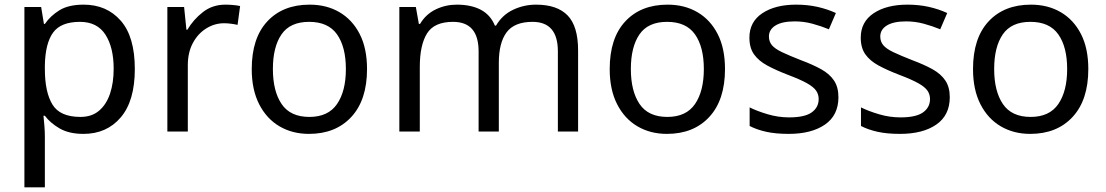

<svg xmlns="http://www.w3.org/2000/svg" viewBox="-20 -566 4756 826"><path d="M340 -546Q439 -546 499.5 -477Q560 -408 560 -269Q560 -132 499.5 -61Q439 10 339 10Q277 10 236.5 -13.5Q196 -37 173 -68H167Q169 -51 171 -25Q173 1 173 20V240H85V-536H157L169 -463H173Q197 -498 236 -522Q275 -546 340 -546ZM324 -472Q242 -472 208.5 -426Q175 -380 173 -286V-269Q173 -170 205.5 -116.5Q238 -63 326 -63Q375 -63 406.5 -90Q438 -117 453.5 -163.5Q469 -210 469 -270Q469 -362 433.5 -417Q398 -472 324 -472Z M950 -546Q965 -546 982.5 -544.5Q1000 -543 1013 -540L1002 -459Q989 -462 973.5 -464Q958 -466 944 -466Q903 -466 867 -443.5Q831 -421 809.5 -380.5Q788 -340 788 -286V0H700V-536H772L782 -438H786Q812 -482 853 -514Q894 -546 950 -546Z M1559 -269Q1559 -136 1491.5 -63Q1424 10 1309 10Q1238 10 1182.5 -22.5Q1127 -55 1095 -117.5Q1063 -180 1063 -269Q1063 -402 1130 -474Q1197 -546 1312 -546Q1385 -546 1440.5 -513.5Q1496 -481 1527.5 -419.5Q1559 -358 1559 -269ZM1154 -269Q1154 -174 1191.5 -118.5Q1229 -63 1311 -63Q1392 -63 1430 -118.5Q1468 -174 1468 -269Q1468 -364 1430 -418Q1392 -472 1310 -472Q1228 -472 1191 -418Q1154 -364 1154 -269Z M2286 -546Q2377 -546 2422 -499.5Q2467 -453 2467 -349V0H2380V-345Q2380 -472 2271 -472Q2193 -472 2159.5 -427Q2126 -382 2126 -296V0H2039V-345Q2039 -472 1929 -472Q1848 -472 1817 -422Q1786 -372 1786 -278V0H1698V-536H1769L1782 -463H1787Q1812 -505 1854.5 -525.5Q1897 -546 1945 -546Q2007 -546 2048.5 -524Q2090 -502 2109 -456H2114Q2141 -502 2187.5 -524Q2234 -546 2286 -546Z M3099 -269Q3099 -136 3031.5 -63Q2964 10 2849 10Q2778 10 2722.5 -22.5Q2667 -55 2635 -117.5Q2603 -180 2603 -269Q2603 -402 2670 -474Q2737 -546 2852 -546Q2925 -546 2980.5 -513.5Q3036 -481 3067.5 -419.5Q3099 -358 3099 -269ZM2694 -269Q2694 -174 2731.5 -118.5Q2769 -63 2851 -63Q2932 -63 2970 -118.5Q3008 -174 3008 -269Q3008 -364 2970 -418Q2932 -472 2850 -472Q2768 -472 2731 -418Q2694 -364 2694 -269Z M3587 -148Q3587 -70 3529 -30Q3471 10 3373 10Q3317 10 3276.5 1Q3236 -8 3205 -24V-104Q3237 -88 3282.5 -74.5Q3328 -61 3375 -61Q3442 -61 3472 -82.5Q3502 -104 3502 -140Q3502 -160 3491 -176Q3480 -192 3451.5 -208Q3423 -224 3370 -244Q3318 -264 3281 -284Q3244 -304 3224 -332Q3204 -360 3204 -404Q3204 -472 3259.5 -509Q3315 -546 3405 -546Q3454 -546 3496.5 -536.5Q3539 -527 3576 -510L3546 -440Q3512 -454 3475 -464Q3438 -474 3399 -474Q3345 -474 3316.5 -456.5Q3288 -439 3288 -409Q3288 -387 3301 -371.5Q3314 -356 3344.5 -341.5Q3375 -327 3426 -307Q3477 -288 3513 -268Q3549 -248 3568 -219.5Q3587 -191 3587 -148Z M4066 -148Q4066 -70 4008 -30Q3950 10 3852 10Q3796 10 3755.5 1Q3715 -8 3684 -24V-104Q3716 -88 3761.5 -74.5Q3807 -61 3854 -61Q3921 -61 3951 -82.5Q3981 -104 3981 -140Q3981 -160 3970 -176Q3959 -192 3930.5 -208Q3902 -224 3849 -244Q3797 -264 3760 -284Q3723 -304 3703 -332Q3683 -360 3683 -404Q3683 -472 3738.5 -509Q3794 -546 3884 -546Q3933 -546 3975.5 -536.5Q4018 -527 4055 -510L4025 -440Q3991 -454 3954 -464Q3917 -474 3878 -474Q3824 -474 3795.5 -456.5Q3767 -439 3767 -409Q3767 -387 3780 -371.5Q3793 -356 3823.5 -341.5Q3854 -327 3905 -307Q3956 -288 3992 -268Q4028 -248 4047 -219.5Q4066 -191 4066 -148Z M4662 -269Q4662 -136 4594.5 -63Q4527 10 4412 10Q4341 10 4285.5 -22.5Q4230 -55 4198 -117.5Q4166 -180 4166 -269Q4166 -402 4233 -474Q4300 -546 4415 -546Q4488 -546 4543.5 -513.5Q4599 -481 4630.5 -419.5Q4662 -358 4662 -269ZM4257 -269Q4257 -174 4294.5 -118.5Q4332 -63 4414 -63Q4495 -63 4533 -118.5Q4571 -174 4571 -269Q4571 -364 4533 -418Q4495 -472 4413 -472Q4331 -472 4294 -418Q4257 -364 4257 -269Z"/></svg>

Font: Noto Sans Hanifi Rohingya
Style: Regular
Weight: 400
Designer: Monotype Design Team and DaltonMaag
Foundry: Google LLC
Version: Version 2.101